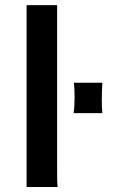

<svg xmlns="http://www.w3.org/2000/svg" viewBox="-20 -748 456 768"><path d="M274.4 -295.4Q278.3 -320.3 278.3 -359.4Q278.3 -398.4 275.4 -417H389.6Q387.2 -385.3 387.2 -348.9Q387.2 -312.5 389.6 -295.4ZM208.5 -54.7Q208.5 -12.7 210.4 0H86.4V-727.5H208.5Z"/></svg>

Font: Hammersmith One
Style: Regular
Weight: 400
Designer: Nicole Fally
Foundry: Nicole Fally
Version: Version 1.003